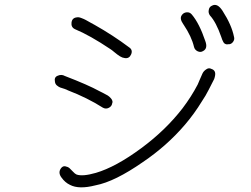

<svg xmlns="http://www.w3.org/2000/svg" viewBox="-20 -786 1040 797"><path d="M832 -616.2Q843.8 -585 823.2 -574.2Q812.5 -567.4 800.3 -573.2Q788.1 -579.1 785.2 -591.8Q775.4 -633.8 742.2 -683.6Q742.2 -684.6 741.2 -684.6Q741.2 -685.5 740.2 -686.5Q724.6 -709 734.4 -722.7Q741.2 -733.4 754.4 -734.9Q767.6 -736.3 776.4 -725.6Q807.6 -688.5 832 -616.2ZM951.2 -633.8Q955.1 -622.1 946.8 -611.3Q938.5 -600.6 924.8 -602.5V-601.6Q911.1 -601.6 906.2 -613.3Q902.3 -620.1 898.4 -632.8Q877 -694.3 851.6 -721.7Q843.8 -732.4 846.7 -745.1Q848.6 -757.8 860.4 -762.7Q882.8 -774.4 904.3 -740.2Q941.4 -682.6 951.2 -633.8ZM291 -665Q274.4 -672.9 276.9 -692.4Q279.3 -711.9 298.8 -713.9Q306.6 -715.8 318.4 -710.9Q329.1 -707 336.9 -702.6Q344.7 -698.2 356.9 -691.4Q369.1 -684.6 373 -682.6Q449.2 -639.6 515.6 -589.8Q532.2 -579.1 524.4 -560.5Q516.6 -542 498 -544.9Q488.3 -545.9 478 -552.2Q467.8 -558.6 455.6 -568.8Q443.4 -579.1 438.5 -582Q352.5 -639.6 291 -665ZM407.2 -338.9Q342.8 -379.9 261.7 -411.1Q258.8 -413.1 248 -417Q235.4 -420.9 229.5 -422.9Q222.7 -425.8 215.8 -431.6Q209 -437.5 208 -447.3Q204.1 -465.8 219.7 -471.7Q235.4 -478.5 249 -470.7Q345.7 -433.6 393.6 -407.2Q395.5 -406.2 407.2 -400.4Q420.9 -393.6 427.2 -389.6Q433.6 -385.7 440.4 -377.9Q447.3 -370.1 447.3 -360.4H446.3Q445.3 -345.7 432.6 -338.9Q419.9 -332 407.2 -338.9ZM857.4 -500Q876 -494.1 873 -473.6Q872.1 -466.8 869.1 -458Q867.2 -454.1 846.7 -414.1Q834 -388.7 817.4 -364.3Q787.1 -314.5 748 -268.6Q672.9 -180.7 573.2 -113.3Q515.6 -73.2 466.3 -48.8Q417 -24.4 376 -16.6Q307.6 1 270.5 -18.6Q250 -28.3 235.4 -48.8Q219.7 -69.3 233.4 -87.9Q241.2 -97.7 251 -95.7Q261.7 -93.8 268.6 -87.9Q274.4 -82 283.2 -73.2Q291 -64.5 297.9 -61.5Q323.2 -52.7 377.9 -68.4Q460.9 -92.8 566.4 -170.9Q667 -245.1 737.3 -335.9Q774.4 -384.8 800.8 -435.5Q802.7 -439.5 809.1 -455.1Q815.4 -470.7 820.3 -480.5Q825.2 -491.2 835.9 -498Q846.7 -505.9 857.4 -500Z"/></svg>

Font: irohamaru Light
Style: Regular
Weight: 200
Designer: [Source Han Sans]
Ryoko NISHIZUKA  (kana & ideographs); Paul D. Hunt (Latin, Greek & Cyrillic); Wenlong ZHANG  (bopomofo
Version: Version 1.01